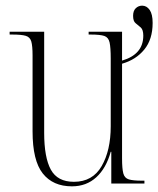

<svg xmlns="http://www.w3.org/2000/svg" viewBox="-20 -648 559 678"><path d="M234 10Q167 10 131 -35.5Q95 -81 95 -184V-452Q95 -486 90.5 -501.5Q86 -517 71 -521.5Q56 -526 23 -526H14V-536H136V-179Q136 -92 159.5 -49Q183 -6 241 -6Q307 -6 339 -61.5Q371 -117 371 -202V-441Q371 -480 367 -498Q363 -516 348.5 -521Q334 -526 300 -526H293V-536H411V-434Q486 -456 486 -522Q486 -543 477 -551Q468 -559 459 -566Q450 -573 450 -592Q450 -610 459.5 -619Q469 -628 482 -628Q498 -628 508.5 -613Q519 -598 519 -567Q519 -509 489.5 -473Q460 -437 411 -423V-89Q411 -52 415.5 -35.5Q420 -19 435 -14.5Q450 -10 481 -10H490V0H373V-112H371Q355 -54 320 -22Q285 10 234 10Z"/></svg>

Font: Noto Serif Display Condensed ExtraLight
Style: Regular
Weight: 200
Width: 3
Designer: Monotype Design Team
Foundry: Monotype Imaging Inc.
Version: Version 2.009